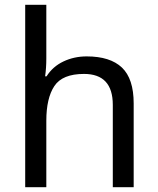

<svg xmlns="http://www.w3.org/2000/svg" viewBox="-20 -780 658 800"><path d="M173 -537Q173 -497 168 -462H174Q200 -503 244.5 -524Q289 -545 341 -545Q439 -545 488 -498.5Q537 -452 537 -349V0H450V-343Q450 -472 330 -472Q240 -472 206.5 -421.5Q173 -371 173 -277V0H85V-760H173Z"/></svg>

Font: Noto Sans Marchen
Style: Regular
Weight: 400
Designer: Monotype Design Team
Foundry: Monotype Imaging Inc.
Version: Version 2.003; ttfautohint (v1.8.4.7-5d5b)